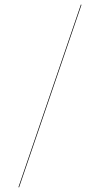

<svg xmlns="http://www.w3.org/2000/svg" viewBox="-20 -749 460 862"><path d="M343.3 -729 345.7 -727.1 65.4 92.8 63 90.8Z"/></svg>

Font: Vazirmatn FD Medium
Style: Regular
Weight: 500
Designer: Saber Rastikerdar
Foundry: Saber Rastikerdar
Version: Version 33.003